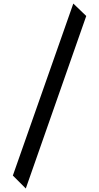

<svg xmlns="http://www.w3.org/2000/svg" viewBox="-20 -828 569 1101"><path d="M474.6 -736.3 400.4 -807.6 53.7 178.7 127.9 252.9Z"/></svg>

Font: Namkio Khamti
Style: Bold
Weight: 700
Designer: Debbi Hosken
Foundry: SIL International
Version: Version 3.917